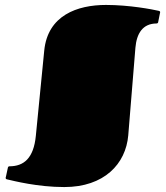

<svg xmlns="http://www.w3.org/2000/svg" viewBox="-20 -738 671 777"><path d="M125 -188C116 -97 76 -65 18 -65C16 -65 13 -64 12 -60L4 -23C3 -21 3 -19 3 -18C3 -14 5 -13 9 -12C35 -6 132 19 240 19C402 19 489 -75 499 -190L528 -545C533 -602 557 -643 614 -643C616 -643 619 -644 620 -648L627 -683C628 -686 628 -688 628 -689C628 -692 626 -693 623 -694C597 -700 504 -718 409 -718C293 -718 173 -676 159 -533Z"/></svg>

Font: Fascinate
Style: Regular
Weight: 900
Designer: Astigmatic (AOETI)
Foundry: Astigmatic (AOETI)
Version: Version 1.000